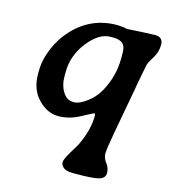

<svg xmlns="http://www.w3.org/2000/svg" viewBox="-103 -534 737 838"><g transform="rotate(15 265.5 -114.5)"><path d="M377.9 -315.9V-340.3Q377.9 -370.1 363.5 -382.1Q349.1 -394 321.8 -394H309.1Q256.8 -394 208 -331.8Q159.2 -269.5 159.2 -194.8V-173.3Q159.2 -134.3 177.5 -105.7Q195.8 -77.1 222.7 -77.1H230.5Q250.5 -77.1 283.7 -100.8Q316.9 -124.5 337.4 -161.1Q377.9 -233.4 377.9 -315.9ZM493.7 -452.1Q530.8 -452.1 530.8 -418Q530.8 -383.8 513.7 -357.4L503.4 -339.8Q494.6 -325.2 492.4 -317.1Q490.2 -309.1 479.5 -251L475.1 -227.5L473.1 -215.8Q471.7 -206.1 470 -197.5Q468.3 -189 458.5 -135.3Q448.7 -81.5 433.6 1Q418.5 83.5 418.5 103.8Q418.5 124 433.1 142.8Q447.8 161.6 447.8 184.3Q447.8 207 422.4 215.1Q397 223.1 315.4 223.1H303.2Q274.4 223.1 261.2 212.6Q248 202.1 248 188.5Q248 174.8 271 137.2Q293.9 99.6 297.4 92.3Q331.5 20 331.5 -42Q331.5 -53.2 327.4 -53.2Q323.2 -53.2 275.1 -26.9Q227.1 -0.5 177.2 -0.5Q127.4 -0.5 86.2 -43Q44.9 -85.4 44.9 -155.3V-168Q44.9 -219.2 67.4 -272.7Q89.8 -326.2 127.9 -366.2Q208 -451.2 323.7 -451.2Q333 -451.2 346.7 -449.7L357.9 -448.2L368.7 -445.8L427.7 -449.2Z"/></g></svg>

Font: Averia Serif Libre
Style: Bold Italic
Weight: 700
Italic angle: -6.90001°
Version: Version 1.002